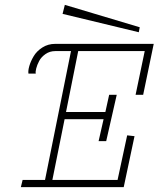

<svg xmlns="http://www.w3.org/2000/svg" viewBox="-20 -771 653 791"><path d="M555.7 -658.7 247.1 -751 237.8 -713.9 551.8 -638.2ZM613.3 -590.3 569.8 -380.4H538.6L576.2 -560.5H302.2L252 -309.6H414.1L429.7 -380.4H460.9L417.5 -189.5H386.2L406.7 -279.8H246.1L195.8 -29.8H464.4L503.9 -213.4L534.2 -210L489.7 0H65.9L73.2 -29.8H165.5L272.5 -560.5H207.5Q185.1 -560.5 167.5 -548.3Q149.9 -536.1 141.4 -519.8Q132.8 -503.4 129.2 -489Q125.5 -474.6 127.4 -467.8H97.2Q95.2 -479.5 100.8 -499Q106.4 -518.6 118.7 -539.3Q130.9 -560.1 154.3 -575.2Q177.7 -590.3 207.5 -590.3Z"/></svg>

Font: Compagnon Light Italic
Style: Regular
Weight: 400
Italic angle: -12°
Designer: Valentin Papon
Foundry: Velvetyne Type Foundry
Version: Version 1.000;PS 001.000;hotconv 1.0.88;makeotf.lib2.5.64775